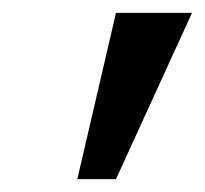

<svg xmlns="http://www.w3.org/2000/svg" viewBox="-20 -720 318 298"><path d="M100 -442 160 -700H278L160 -442Z"/></svg>

Font: Lexend
Style: Italic
Weight: 400
Italic angle: -8.13011°
Designer: Bonnie Shaver-Troup, Thomas Jockin
Foundry: Lexend
Version: Version 1.007